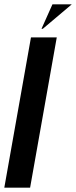

<svg xmlns="http://www.w3.org/2000/svg" viewBox="-44 -873 354 893"><path d="M100 -699H220L96 0H-24ZM149 -739 200 -853H290L155 -739Z"/></svg>

Font: Moniqa Black Ita Display
Style: Italic
Weight: 900
Italic angle: -10°
Designer: Rajesh Rajput
Foundry: Rajesh Rajput
Version: Version 1.000